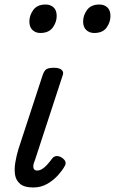

<svg xmlns="http://www.w3.org/2000/svg" viewBox="-20 -815 509 850"><path d="M127 15Q88 15 69 -1Q50 -17 46.5 -42.5Q43 -68 48 -97Q53 -126 61 -153L169 -483Q176 -503 186 -509Q196 -515 219 -515Q242 -515 252.5 -506Q263 -497 258 -483L135 -107Q128 -91 127.5 -80.5Q127 -70 131.5 -65Q136 -60 144 -60Q155 -60 166 -66.5Q177 -73 188 -85Q199 -97 210 -112Q218 -123 229.5 -124Q241 -125 254 -117Q268 -107 270 -97.5Q272 -88 266 -79Q257 -62 237.5 -40Q218 -18 190 -1.5Q162 15 127 15ZM158 -669Q138 -669 124 -682Q110 -695 110 -720Q110 -747 127.5 -771Q145 -795 182 -795Q203 -795 217 -782.5Q231 -770 231 -744Q231 -717 213.5 -693Q196 -669 158 -669ZM397 -669Q376 -669 362 -682Q348 -695 348 -720Q348 -747 365.5 -771Q383 -795 420 -795Q441 -795 455 -782.5Q469 -770 469 -744Q469 -717 452 -693Q435 -669 397 -669Z"/></svg>

Font: Playwrite AU VIC
Style: Regular
Weight: 400
Designer: Veronika Burian, José Scaglione
Foundry: TypeTogether
Version: Version 1.002